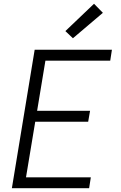

<svg xmlns="http://www.w3.org/2000/svg" viewBox="-20 -999 640 1019"><path d="M43 0 164 -735H574L565 -677H221L177 -411H458L448 -353H167L118 -58H462L453 0ZM367 -796 327 -834 479 -979 526 -931Z"/></svg>

Font: Iosevka Aile Light
Style: Italic
Weight: 300
Italic angle: -9°
Designer: Belleve Invis
Foundry: Belleve Invis
Version: Version 31.1.0; ttfautohint (v1.8.4)